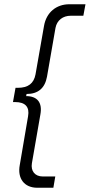

<svg xmlns="http://www.w3.org/2000/svg" viewBox="-20 -740 422 903"><path d="M155 143H231L240 90H181C144 90 124 64 130 28L170 -202C180 -257 156 -288 103 -288L105 -298C159 -298 191 -325 201 -379L241 -609C248 -645 276 -666 313 -666H372L382 -720H306C245 -720 198 -682 187 -618L147 -390C139 -348 113 -327 64 -327H53L41 -260H51C99 -260 120 -237 112 -193L73 36C61 99 94 143 155 143Z"/></svg>

Font: Fixel Display 20240404 Light
Style: Italic
Weight: 300
Italic angle: -10°
Designer: AlfaBravo + MacPaw
Foundry: Kyrylo Tkachov, Marchela Mozhyna, Serhii Makarenko, Maria Weinstein, Zakhar Kryvoshyya
Version: Version 1.211;Glyphs 3.2 (3225)